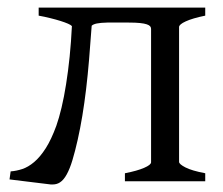

<svg xmlns="http://www.w3.org/2000/svg" viewBox="-20 -474 583 502"><path d="M306.6 0V-21Q338.9 -27.3 356.9 -35.2Q375 -43 375 -49.8V-398.4Q375 -402.3 372.6 -405.3Q370.1 -408.2 363.8 -410.4Q357.4 -412.6 345.9 -413.8Q334.5 -415 316.9 -415H260.3Q242.7 -414.6 233.2 -412.6Q223.6 -410.6 219.7 -406.7Q216.3 -359.4 212.9 -318.4Q209.5 -277.3 205.1 -240.7Q200.7 -204.1 195.3 -171.4Q189.9 -138.7 183.1 -108.4Q176.3 -78.1 169.4 -55.4Q162.6 -32.7 154.5 -18.1Q146.5 -3.4 136.7 2.9Q128.4 8.3 117.7 8.3H112.8L4.9 -4.9L7.8 -25.9Q22.5 -26.9 38.1 -32Q53.7 -37.1 69.3 -50.3Q85 -63.5 99.6 -86.4Q114.3 -109.4 127.4 -145.5Q134.3 -165 140.9 -192.6Q147.5 -220.2 152.8 -253.9Q158.2 -287.6 162.1 -325.9Q166 -364.3 168 -405.8Q165.5 -408.7 157.7 -412.1Q149.9 -415.5 138.2 -419.2Q126.5 -422.9 111.8 -426.5Q97.2 -430.2 81.1 -433.1V-454.1H516.6V-433.1Q483.4 -426.3 465.8 -418.2Q448.2 -410.2 448.2 -403.3V-50.8Q448.2 -44.9 464.6 -36.4Q481 -27.8 516.6 -21V0Z"/></svg>

Font: Akkhara
Style: Regular
Weight: 400
Designer: J. Victor Gaultney
Version: Version 1.00 June 13, 2006, initial release